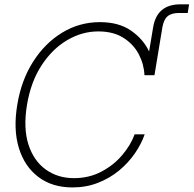

<svg xmlns="http://www.w3.org/2000/svg" viewBox="-20 -838 876 869"><path d="M308.1 10.3Q216.3 10.3 153.8 -36.9Q91.3 -84 65.4 -168.2Q39.6 -252.4 58.1 -363.3Q76.2 -474.6 129.9 -558.8Q183.6 -643.1 261.7 -690.4Q339.8 -737.8 432.1 -737.8Q517.6 -737.8 573 -699.5Q628.4 -661.1 654.8 -605L672.9 -713.4Q689.9 -818.4 796.4 -818.4H835.9L829.6 -779.3H790Q755.9 -779.3 738.3 -764.2Q720.7 -749 714.8 -713.4L679.2 -498Q679.2 -498 679.2 -497.6H633.8Q631.8 -546.9 608.2 -592.3Q584.5 -637.7 538.8 -666.7Q493.2 -695.8 424.8 -695.8Q351.1 -695.8 283.7 -656Q216.3 -616.2 168 -542Q119.6 -467.8 102.1 -363.3Q85 -258.3 108.6 -184.3Q132.3 -110.4 186.8 -71Q241.2 -31.7 314.9 -31.7Q382.8 -31.7 438.2 -60.8Q493.7 -89.8 532.5 -135.3Q571.3 -180.7 589.4 -230H634.8Q619.6 -186 590.1 -143.3Q560.5 -100.6 518.6 -65.9Q476.6 -31.2 423.3 -10.5Q370.1 10.3 308.1 10.3Z"/></svg>

Font: Inter Display Extra Light
Style: Italic
Weight: 200
Italic angle: -9.39999°
Designer: Rasmus Andersson
Foundry: rsms
Version: Version 4.000;git-4fc901f